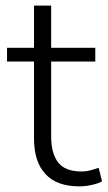

<svg xmlns="http://www.w3.org/2000/svg" viewBox="-20 -655 383 683"><path d="M263 8Q182 8 141.5 -36Q101 -80 101 -162V-436H5V-485H101V-635H162V-485H319V-436H162V-170Q162 -109 187 -77Q212 -45 270 -45Q287 -45 303 -49.5Q319 -54 331 -58L343 -10Q332 -3 308 2.5Q284 8 263 8Z"/></svg>

Font: Nunito Sans 12pt Light
Style: Regular
Weight: 300
Designer: Vernon Adams
Foundry: Vernon Adams
Version: Version 3.101;gftools[0.9.27]